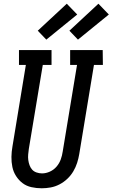

<svg xmlns="http://www.w3.org/2000/svg" viewBox="-20 -1004 605 1032"><path d="M204 8Q176 8 149 2Q122 -4 101.5 -19.5Q81 -35 66.5 -57.5Q52 -80 46.5 -106.5Q41 -133 41.5 -161Q42 -189 47 -217L119 -655H82V-735H257V-655H210L135 -204Q133 -189 131.5 -174Q130 -159 132 -144Q134 -129 139 -115.5Q144 -102 153 -92Q162 -82 176.5 -77Q191 -72 206 -72Q227 -72 248 -81.5Q269 -91 284 -108.5Q299 -126 306.5 -147Q314 -168 317 -189L394 -655H357V-735H532L533 -655H485L406 -176Q402 -152 394.5 -128.5Q387 -105 374 -83Q361 -61 342 -43Q323 -25 300 -13Q277 -1 252.5 3.5Q228 8 204 8ZM399 -791 353 -839 509 -984 565 -926ZM229 -791 183 -839 339 -984 395 -926Z"/></svg>

Font: Iosevka Curly Slab Medium
Style: Italic
Weight: 500
Italic angle: -9°
Monospace: yes
Designer: Belleve Invis
Foundry: Belleve Invis
Version: Version 22.1.2; ttfautohint (v1.8.4)